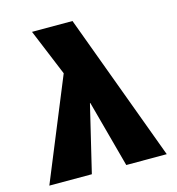

<svg xmlns="http://www.w3.org/2000/svg" viewBox="-108 -823 843 916"><g transform="rotate(-15 313.0 -365.0)"><path d="M312 -330 233 0H23L228 -500L133 -730H333L603 0H403L314 -330Z"/></g></svg>

Font: M PLUS 1p Black
Style: Regular
Weight: 900
Version: Version 1.061